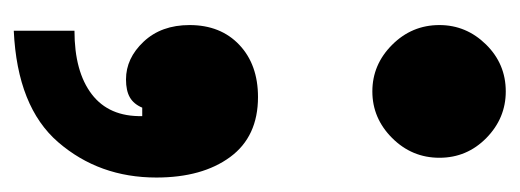

<svg xmlns="http://www.w3.org/2000/svg" viewBox="-252 -314 737 272"><g transform="rotate(90 116.0 -178.5)"><path d="M16 -433Q16 -471 43.5 -499Q71 -527 110 -527Q148 -527 176 -499.5Q204 -472 204 -433Q204 -394 176 -366Q148 -338 110 -338Q72 -338 44 -366Q16 -394 16 -433ZM24 84Q82 84 114 59.5Q146 35 145 -12H133Q128 0 118.5 5.5Q109 11 93 11Q63 11 39.5 -14Q16 -39 16 -79Q16 -123 44 -149.5Q72 -176 118 -176Q174 -176 203 -136.5Q232 -97 232 -32Q232 49 182 107Q132 165 24 170Z"/></g></svg>

Font: Open Sauce Sans Black
Style: Regular
Weight: 900
Designer: Alfredo Marco Pradil
Foundry: Creative Sauce Fz LLC
Version: Version 1.477